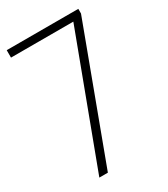

<svg xmlns="http://www.w3.org/2000/svg" viewBox="-184 -824 792 907"><g transform="rotate(-30 212.0 -370.0)"><path d="M83 0 345 -699.5H5V-740H395.5V-714.5L129.5 0Z"/></g></svg>

Font: Encode Sans SemiCondensed SemiCondensed ExtraLight
Style: Regular
Weight: 200
Width: 4
Designer: Multiple Designers
Foundry: Impallari Type
Version: Version 3.000; ttfautohint (v1.8.3) -l 8 -r 50 -G 200 -x 14 